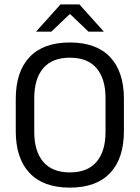

<svg xmlns="http://www.w3.org/2000/svg" viewBox="-20 -845 638 877"><path d="M299 12Q178 12 115 -54.8Q52 -121.5 52 -246V-393.5Q52 -517.5 115 -584.2Q178 -651 299 -651Q420 -651 483 -584.2Q546 -517.5 546 -393.5V-246Q546 -121.5 483 -54.8Q420 12 299 12ZM299 -57.5Q380 -57.5 421 -105.8Q462 -154 462 -242.5V-397Q462 -485.5 421 -533.5Q380 -581.5 299 -581.5Q218.5 -581.5 177.5 -533.5Q136.5 -485.5 136.5 -397V-242.5Q136.5 -154 177.5 -105.8Q218.5 -57.5 299 -57.5ZM256.5 -825H342.5L453.5 -701.5V-700.5H384L301.5 -779.5H297.5L214.5 -700.5H145.5V-701.5Z"/></svg>

Font: Anek Tamil Medium
Style: Regular
Weight: 400
Version: Version 1.003